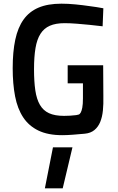

<svg xmlns="http://www.w3.org/2000/svg" viewBox="-20 -724 640 1044"><path d="M268 77H374L321 300H224ZM348 -369H541L542 -199Q543 -158 539.5 -123Q536 -88 525 -61Q514 -34 493.5 -17Q473 0 441 3Q409 6 376.5 8.5Q344 11 318 11Q241 11 189 -14Q137 -39 106 -86Q75 -133 62 -200.5Q49 -268 49 -353Q49 -442 63 -508Q77 -574 108 -617.5Q139 -661 189.5 -682.5Q240 -704 314 -704Q351 -704 391 -700Q431 -696 465 -691Q505 -686 542 -679L538 -581Q502 -585 466 -589Q435 -592 398.5 -595Q362 -598 331 -598Q283 -598 251 -584Q219 -570 200 -540Q181 -510 173 -462.5Q165 -415 165 -347Q165 -281 172 -233Q179 -185 197 -154Q215 -123 246.5 -108.5Q278 -94 328 -94Q344 -94 361 -95Q378 -96 394 -98Q401 -99 407.5 -101Q414 -103 419 -112Q424 -121 427.5 -139Q431 -157 431 -190V-271H348Z"/></svg>

Font: Panefresco 750wt
Style: Regular
Weight: 750
Foundry: Campivisivi & Chank Co
Version: Version 1.000